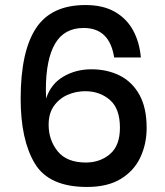

<svg xmlns="http://www.w3.org/2000/svg" viewBox="-20 -734 655 762"><path d="M325 8Q174 8 118 -85.5Q62 -179 62 -342Q62 -529 122.5 -621.5Q183 -714 319 -714Q390 -714 437 -686.5Q484 -659 509 -612Q534 -565 539 -506H433Q415 -623 312 -623Q235 -623 198.5 -560.5Q162 -498 162 -377L163 -343Q182 -401 231.5 -430Q281 -459 343 -459Q405 -459 454.5 -434.5Q504 -410 533 -358.5Q562 -307 562 -226Q562 -163 537 -109.5Q512 -56 459.5 -24Q407 8 325 8ZM321 -89Q377 -89 416.5 -122.5Q456 -156 456 -227Q456 -303 416 -337.5Q376 -372 318 -372Q281 -372 248 -357.5Q215 -343 194 -313.5Q173 -284 173 -239Q173 -178 209 -133.5Q245 -89 321 -89Z"/></svg>

Font: Ulagadi Sans Medium
Style: Regular
Weight: 500
Designer: Ninad Kale (Devanagari), Jonny Pinhorn (Latin)
Foundry: Indian Type Foundry
Version: Version 3.01;March 29, 2020;FontCreator 12.0.0.2522 64-bit; 